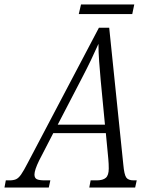

<svg xmlns="http://www.w3.org/2000/svg" viewBox="-72 -838 677 858"><path d="M-52 0 -46 -32H-30Q-12 -32 -0.5 -37Q11 -42 22.5 -58.5Q34 -75 52 -110L370 -714H416L479 -103Q483 -58 492 -45Q501 -32 525 -32H539L532 0H327L333 -32H360Q388 -32 401 -43.5Q414 -55 414 -85Q414 -93 413.5 -106Q413 -119 412 -128L401 -243H166L103 -121Q82 -78 82 -58Q82 -43 92 -37.5Q102 -32 129 -32H153L146 0ZM292 -485 186 -281H397L378 -479Q374 -523 371 -564.5Q368 -606 368 -642Q352 -606 334.5 -569.5Q317 -533 292 -485ZM280 -775 290 -818H528L519 -775Z"/></svg>

Font: Noto Serif Condensed Light
Style: Italic
Weight: 300
Width: 3
Italic angle: -12°
Designer: Monotype Design Team
Foundry: Monotype Imaging Inc.
Version: Version 2.014; ttfautohint (v1.8.4.7-5d5b)